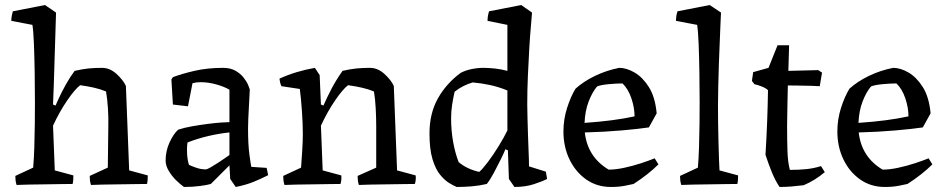

<svg xmlns="http://www.w3.org/2000/svg" viewBox="-20 -732 3765 764"><path d="M46 4Q43 -5 42 -14Q41 -23 41 -32L112 -65Q115 -100 116.5 -145.5Q118 -191 118.5 -238Q119 -285 119 -324Q119 -382 118 -444Q117 -506 115 -557Q113 -608 109 -633L25 -649Q25 -660 27 -670Q29 -680 31 -687L159 -712L203 -682L194 -393L191 -316L201 -312Q204 -319 215 -343Q226 -367 242.5 -396.5Q259 -426 277 -450Q307 -457 331.5 -459.5Q356 -462 386 -462Q417 -462 443.5 -438Q470 -414 481 -390Q484 -306 487.5 -222Q491 -138 494 -54L568 -34Q568 -27 567.5 -17.5Q567 -8 565 0Q552 0 521.5 0.5Q491 1 455 1.5Q419 2 388 2.5Q357 3 342 4Q339 -5 338 -14Q337 -23 337 -32L409 -65L411 -230Q412 -263 409.5 -301Q407 -339 402 -368Q381 -377 354.5 -383Q328 -389 299 -393Q278 -377 247.5 -332.5Q217 -288 191 -232L198 -54L272 -34Q272 -27 271.5 -17.5Q271 -8 269 0Q256 0 225.5 0.5Q195 1 159 1.5Q123 2 92 2.5Q61 3 46 4Z M819 0Q806 4 776.5 8Q747 12 712 12Q698 2 681 -14.5Q664 -31 651.5 -52Q639 -73 639 -93Q639 -131 654.5 -165Q670 -199 689 -216Q713 -224 744.5 -229.5Q776 -235 807 -239Q838 -243 861 -244.5Q884 -246 893 -246V-375Q873 -387 841 -396Q809 -405 778 -405Q770 -405 762 -404Q754 -403 746 -401L728 -309L668 -316L662 -416L668 -425Q702 -438 753.5 -450Q805 -462 867 -462Q897 -462 917 -450.5Q937 -439 949.5 -423Q962 -407 967.5 -393.5Q973 -380 974 -376Q973 -350 971 -318.5Q969 -287 968 -260Q967 -233 967 -221Q967 -157 972.5 -116.5Q978 -76 980 -68L1041 -64L1047 -35Q1022 -22 990.5 -9Q959 4 918 12L896 -20L893 -74ZM732 -76Q740 -72 759.5 -65Q779 -58 798 -58Q804 -58 818 -66Q832 -74 848 -84.5Q864 -95 877 -104Q890 -113 893 -115V-205Q853 -201 810 -191Q767 -181 726 -165Q725 -158 724.5 -150.5Q724 -143 724 -136Q724 -115 726.5 -99.5Q729 -84 732 -76Z M1112 4Q1109 -5 1108 -14Q1107 -23 1107 -32L1178 -65Q1180 -94 1182.5 -131.5Q1185 -169 1185 -200Q1185 -238 1181.5 -289Q1178 -340 1173 -378L1100 -389Q1096 -397 1094.5 -404.5Q1093 -412 1092 -419Q1124 -434 1161 -445Q1198 -456 1233 -462L1252 -433L1257 -316L1267 -312Q1281 -344 1299 -378.5Q1317 -413 1343 -450Q1373 -457 1397.5 -459.5Q1422 -462 1452 -462Q1483 -462 1509.5 -438Q1536 -414 1547 -390Q1550 -306 1553.5 -222Q1557 -138 1560 -54L1634 -34Q1636 -17 1631 0Q1618 0 1587.5 0.5Q1557 1 1521 1.5Q1485 2 1454 2.5Q1423 3 1408 4Q1405 -5 1404 -14Q1403 -23 1403 -32L1477 -65V-230Q1477 -263 1475 -301Q1473 -339 1468 -368Q1447 -377 1420.5 -383Q1394 -389 1365 -393Q1344 -377 1313.5 -332.5Q1283 -288 1257 -232L1264 -54L1338 -34Q1340 -17 1335 0Q1322 0 1291.5 0.5Q1261 1 1225 1.5Q1189 2 1158 2.5Q1127 3 1112 4Z M1797 12Q1785 7 1767 -4Q1749 -15 1731 -37Q1713 -59 1701 -98.5Q1689 -138 1689 -201Q1689 -281 1722.5 -340.5Q1756 -400 1813 -442Q1832 -452 1856 -457Q1880 -462 1904 -462Q1923 -462 1948 -459.5Q1973 -457 1999 -450V-633L1920 -649Q1920 -668 1926 -687L2054 -712L2097 -682Q2096 -665 2092.5 -627Q2089 -589 2086 -537.5Q2083 -486 2080.5 -429Q2078 -372 2078 -317Q2078 -295 2079 -262.5Q2080 -230 2081 -194Q2082 -158 2083.5 -125.5Q2085 -93 2085 -70L2152 -49L2157 -20Q2138 -10 2104 1Q2070 12 2027 12L2005 -20L2001 -134L1991 -138Q1986 -125 1973 -98.5Q1960 -72 1945 -44Q1930 -16 1917 0Q1887 7 1857 9.5Q1827 12 1797 12ZM1887 -48Q1900 -59 1921.5 -87.5Q1943 -116 1964.5 -151Q1986 -186 1999 -213V-372Q1965 -386 1930.5 -393.5Q1896 -401 1861 -404Q1843 -399 1824 -389.5Q1805 -380 1789 -367Q1783 -341 1779 -314.5Q1775 -288 1775 -262Q1775 -213 1783 -168Q1791 -123 1805 -87Q1838 -59 1887 -48Z M2411 12Q2355 12 2312.5 -18Q2270 -48 2246 -98Q2222 -148 2222 -209Q2222 -257 2236.5 -302.5Q2251 -348 2270 -379Q2302 -408 2347.5 -430Q2393 -452 2444 -462Q2473 -462 2505 -443.5Q2537 -425 2562 -385.5Q2587 -346 2593 -281L2562 -225Q2522 -219 2453.5 -213Q2385 -207 2307 -205Q2318 -107 2402 -57Q2430 -57 2464.5 -64.5Q2499 -72 2531 -82.5Q2563 -93 2585 -102L2600 -78Q2560 -38 2501 0Q2492 2 2467.5 7Q2443 12 2411 12ZM2306 -243Q2423 -251 2505 -269Q2505 -303 2492.5 -340.5Q2480 -378 2457 -400Q2433 -400 2401.5 -397Q2370 -394 2356 -388Q2337 -366 2322.5 -328.5Q2308 -291 2306 -243Z M2691 4Q2688 -5 2687 -14Q2686 -23 2686 -32L2757 -65Q2760 -100 2761.5 -145.5Q2763 -191 2763.5 -238Q2764 -285 2764 -324Q2764 -382 2763 -444Q2762 -506 2760 -557Q2758 -608 2754 -633L2670 -649Q2670 -671 2676 -687L2804 -712L2849 -682Q2848 -671 2847 -639.5Q2846 -608 2844 -565.5Q2842 -523 2840.5 -476Q2839 -429 2838 -385.5Q2837 -342 2837 -311Q2837 -280 2837.5 -241.5Q2838 -203 2839 -165.5Q2840 -128 2841 -98Q2842 -68 2843 -54L2917 -34Q2917 -27 2916.5 -17.5Q2916 -8 2914 0Q2901 0 2870.5 0.5Q2840 1 2804 1.5Q2768 2 2737 2.5Q2706 3 2691 4Z M3082 12Q3065 -13 3051 -47.5Q3037 -82 3026 -116Q3030 -181 3032.5 -245Q3035 -309 3036 -373Q3028 -381 3012 -387.5Q2996 -394 2982 -397L2972 -410L2977 -445L3038 -462L3074 -552H3120L3117 -450L3236 -453L3251 -443L3242 -389Q3232 -390 3207.5 -390.5Q3183 -391 3157 -391.5Q3131 -392 3115 -392Q3114 -360 3113.5 -326Q3113 -292 3112.5 -266Q3112 -240 3112 -231Q3112 -173 3113.5 -129.5Q3115 -86 3123 -56Q3159 -56 3188.5 -59Q3218 -62 3247 -71L3262 -47Q3223 -14 3178 5Q3154 8 3130 10Q3106 12 3082 12Z M3501 12Q3445 12 3402.5 -18Q3360 -48 3336 -98Q3312 -148 3312 -209Q3312 -257 3326.5 -302.5Q3341 -348 3360 -379Q3392 -408 3437.5 -430Q3483 -452 3534 -462Q3563 -462 3595 -443.5Q3627 -425 3652 -385.5Q3677 -346 3683 -281L3652 -225Q3612 -219 3543.5 -213Q3475 -207 3397 -205Q3408 -107 3492 -57Q3520 -57 3554.5 -64.5Q3589 -72 3621 -82.5Q3653 -93 3675 -102L3690 -78Q3650 -38 3591 0Q3582 2 3557.5 7Q3533 12 3501 12ZM3396 -243Q3513 -251 3595 -269Q3595 -303 3582.5 -340.5Q3570 -378 3547 -400Q3523 -400 3491.5 -397Q3460 -394 3446 -388Q3427 -366 3412.5 -328.5Q3398 -291 3396 -243Z"/></svg>

Font: Labrada
Style: Regular
Weight: 400
Designer: Mercedes Jáuregui
Foundry: Omnibus-Type Team
Version: Version 1.000; ttfautohint (v1.8.4.7-5d5b)